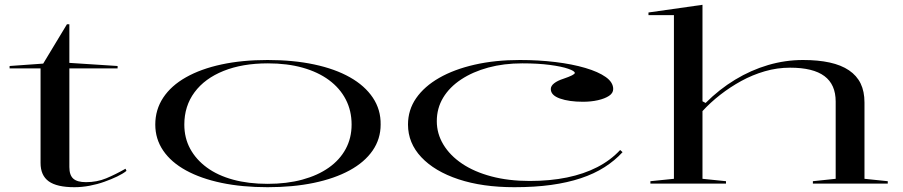

<svg xmlns="http://www.w3.org/2000/svg" viewBox="-20 -765 3761 800"><path d="M290 15Q217 15 183 -9.5Q149 -34 149 -86V-480H20V-490L160 -500L259 -664H269V-503L470 -490V-480H269V-69Q269 -35 285.5 -20.5Q302 -6 338 -6Q384 -6 422.5 -22Q461 -38 503 -62L507 -53Q492 -41 468 -29.5Q444 -18 414.5 -7.5Q385 3 353 9Q321 15 290 15Z M1095 -515Q1202 -515 1289 -496.5Q1376 -478 1438 -443Q1500 -408 1533.5 -358Q1567 -308 1566 -246Q1566 -186 1532.5 -137.5Q1499 -89 1436.5 -55Q1374 -21 1287.5 -3Q1201 15 1095 15Q989 15 903 -3Q817 -21 755 -55Q693 -89 660 -137.5Q627 -186 627 -246Q627 -308 660 -358Q693 -408 755 -443Q817 -478 903 -496.5Q989 -515 1095 -515ZM1096 -501Q990 -501 911.5 -469.5Q833 -438 790.5 -380.5Q748 -323 748 -246Q748 -190 772.5 -145Q797 -100 842 -67Q887 -34 951 -16.5Q1015 1 1095 1Q1175 1 1239.5 -16.5Q1304 -34 1350 -66.5Q1396 -99 1420.5 -144.5Q1445 -190 1445 -246Q1445 -304 1420.5 -351Q1396 -398 1350.5 -431.5Q1305 -465 1241 -483Q1177 -501 1096 -501Z M2123 15Q1990 15 1890.5 -18Q1791 -51 1735.5 -110Q1680 -169 1680 -246Q1680 -307 1714 -356Q1748 -405 1810 -440.5Q1872 -476 1957.5 -495.5Q2043 -515 2146 -515Q2224 -515 2294 -506.5Q2364 -498 2418.5 -482Q2473 -466 2504 -444Q2535 -422 2535 -394Q2535 -377 2517.5 -365.5Q2500 -354 2471.5 -347.5Q2443 -341 2409 -341Q2351 -341 2313 -354.5Q2275 -368 2275 -394Q2275 -407 2289 -418Q2303 -429 2328 -437Q2375 -453 2375 -461Q2375 -469 2347.5 -478.5Q2320 -488 2271 -494.5Q2222 -501 2156 -501Q2079 -501 2014.5 -483.5Q1950 -466 1901.5 -434Q1853 -402 1826.5 -358Q1800 -314 1800 -260Q1800 -208 1827.5 -162.5Q1855 -117 1905.5 -83Q1956 -49 2027.5 -30Q2099 -11 2187 -11Q2272 -11 2342.5 -25.5Q2413 -40 2468.5 -68.5Q2524 -97 2564 -140L2574 -131Q2542 -96 2499 -68.5Q2456 -41 2400.5 -22.5Q2345 -4 2276.5 5.5Q2208 15 2123 15Z M3679 -10V0H3367V-10L3462 -20V-342Q3462 -413 3415 -448Q3368 -483 3272 -483Q3218 -483 3166.5 -468Q3115 -453 3068.5 -427.5Q3022 -402 2981 -370Q2940 -338 2907 -302V-20L3005 -10V0H2690V-10L2788 -20V-702H2682V-713L2907 -745V-343L2920 -336Q2977 -393 3043 -433Q3109 -473 3180.5 -494Q3252 -515 3326 -515Q3389 -515 3437 -504.5Q3485 -494 3517.5 -472Q3550 -450 3566 -417Q3582 -384 3582 -338V-20Z"/></svg>

Font: Kalnia Expanded Light
Style: Regular
Weight: 300
Width: 7
Designer: Frida Medrano
Foundry: Frida Medrano
Version: Version 1.105